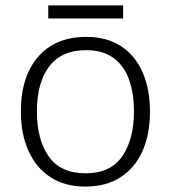

<svg xmlns="http://www.w3.org/2000/svg" viewBox="-20 -678 630 708"><path d="M533 -267Q533 -183 505.5 -121Q478 -59 424.5 -24.5Q371 10 294 10Q220 10 167 -24Q114 -58 85.5 -120.5Q57 -183 57 -267Q57 -396 121 -469Q185 -542 298 -542Q374 -542 426.5 -507.5Q479 -473 506 -411Q533 -349 533 -267ZM116 -267Q116 -164 159.5 -101.5Q203 -39 295 -39Q388 -39 431 -102Q474 -165 474 -267Q474 -333 456 -384Q438 -435 399 -464Q360 -493 297 -493Q207 -493 161.5 -433Q116 -373 116 -267ZM434 -658V-610H158V-658Z"/></svg>

Font: Noto Sans Tamil Light
Style: Regular
Weight: 300
Designer: Jelle Bosma - Monotype Design Team
Foundry: Monotype Imaging Inc.
Version: Version 2.004; ttfautohint (v1.8.4.7-5d5b)